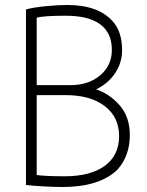

<svg xmlns="http://www.w3.org/2000/svg" viewBox="-20 -714 587 769"><path d="M250 -694Q373 -694 431 -629Q469 -588 469 -512Q469 -463 441 -421Q413 -379 365 -356Q418 -339 459 -292.5Q500 -246 500 -173Q500 -90 450 -34Q378 35 230 35Q196 35 153 32.5Q110 30 84 27V-676Q111 -684 161 -689Q211 -694 250 -694ZM428 -514Q428 -582 381.5 -616.5Q335 -651 243 -651Q154 -651 127 -643V-373H262Q335 -373 381.5 -412.5Q428 -452 428 -514ZM239 -8Q343 -8 400 -50Q457 -92 457 -169Q457 -245 399.5 -289Q342 -333 243 -333H127V-13Q162 -8 239 -8Z"/></svg>

Font: Gmarket Sans TTF Light
Style: Regular
Weight: 300
Designer: Creative Director : Sungho Lee; Art Director : Kiwoong Choi; Project Manager : Sori Yang, Jongwook Yoon; Font Designer :
Foundry: Sandoll Inc.
Version: Version 1.000;hotconv 1.0.109;makeotfexe 2.5.65596